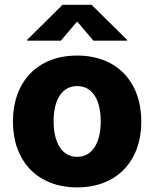

<svg xmlns="http://www.w3.org/2000/svg" viewBox="-20 -790 659 820"><path d="M309.6 10.3C480 10.3 583.5 -103 583.5 -271C583.5 -439.5 480 -552.7 309.6 -552.7C138.7 -552.7 35.2 -439.5 35.2 -271C35.2 -103 138.7 10.3 309.6 10.3ZM309.6 -120.1C244.1 -120.1 209 -181.2 209 -272C209 -363.3 244.1 -422.4 309.6 -422.4C375 -422.4 410.2 -363.3 410.2 -272C410.2 -181.2 375 -120.1 309.6 -120.1ZM239.7 -616.2 309.6 -698.2 378.9 -616.2H522.9V-619.6L371.1 -769.5H247.1L95.7 -619.6V-616.2Z"/></svg>

Font: Inter ExtraBold
Style: Regular
Weight: 800
Designer: Rasmus Andersson
Foundry: rsms
Version: Version 4.001;git-9221beed3